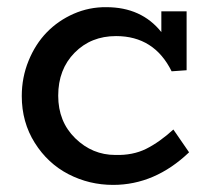

<svg xmlns="http://www.w3.org/2000/svg" viewBox="-20 -503 593 538"><path d="M465.8 -140.1 509.8 -76.2Q414.1 15.1 296.9 15.1Q230 15.1 171.9 -14.9Q113.8 -44.9 77.4 -102.8Q41 -160.6 41 -233.9Q41 -286.1 60.1 -332.8Q79.1 -379.4 111.1 -412.4Q143.1 -445.3 186.5 -464.4Q230 -483.4 277.8 -482.9Q376.5 -482.9 432.1 -413.1V-471.2H502.9V-306.2L460.9 -303.2Q412.1 -401.9 305.2 -401.9Q234.9 -401.9 189 -355.2Q143.1 -308.6 143.1 -234.9Q143.1 -162.1 190.9 -115.5Q238.8 -68.8 303.2 -68.8Q352.1 -67.4 389.4 -85.9Q426.8 -104.5 465.8 -140.1Z"/></svg>

Font: BioRhyme
Style: Regular
Weight: 400
Designer: Aoife Mooney
Foundry: Aoife Mooney Type
Version: Version 1.500;PS 001.500;hotconv 1.0.88;makeotf.lib2.5.64775